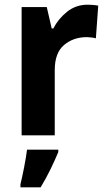

<svg xmlns="http://www.w3.org/2000/svg" viewBox="-20 -576 457 817"><path d="M353 -556Q363 -556 375.5 -555Q388 -554 398 -552L388 -413Q381 -415 369 -416.5Q357 -418 350 -418Q292 -418 252.5 -384.5Q213 -351 213 -278V0H72V-546H179L200 -455H207Q228 -496 265.5 -526Q303 -556 353 -556ZM228 71Q214 105 195 144Q176 183 153 221H67V208Q74 180 82.5 136.5Q91 93 95 61H228Z"/></svg>

Font: Noto Sans Gurmukhi UI SemiCondensed
Style: Bold
Weight: 700
Width: 4
Designer: Jelle Bosma - Monotype Design Team
Foundry: Monotype Imaging Inc.
Version: Version 2.004; ttfautohint (v1.8.4.7-5d5b)